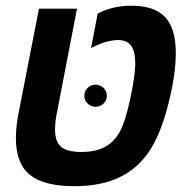

<svg xmlns="http://www.w3.org/2000/svg" viewBox="-20 -636 640 666"><path d="M237.8 9.8Q132.3 9.8 83.7 -29.5Q35.2 -68.8 35.2 -155.8Q35.2 -199.2 44.9 -246.1L115.2 -606H247.1L178.2 -249Q170.9 -214.4 170.9 -187Q170.9 -144.5 191.9 -126.7Q212.9 -108.9 262.2 -108.9Q312 -108.9 343.5 -126Q375 -143.1 394.5 -177.2Q414.1 -211.4 431.6 -292.7Q449.2 -374 449.2 -416Q449.2 -457.5 434.8 -477.3Q420.4 -497.1 390.1 -497.1Q349.1 -497.1 295.9 -469.2L318.8 -588.9Q371.1 -616.2 435.1 -616.2Q516.1 -616.2 553 -576.4Q589.8 -536.6 589.8 -453.1Q589.8 -375 562.3 -269Q534.7 -163.1 493.4 -105Q452.1 -46.9 389.4 -18.6Q326.7 9.8 237.8 9.8ZM272.5 -303.2Q272.5 -320.3 284.2 -331.3Q295.9 -342.3 311.5 -342.3Q327.1 -342.3 338.9 -331.3Q350.6 -320.3 350.6 -303.2Q350.6 -287.6 338.9 -276.6Q327.1 -265.6 311.5 -265.6Q295.9 -265.6 284.2 -276.6Q272.5 -287.6 272.5 -303.2Z"/></svg>

Font: Liberation Mono
Style: Bold Italic
Weight: 700
Italic angle: -12°
Monospace: yes
Designer: Steve Matteson
Foundry: Ascender Corporation
Version: Version 2.1.5